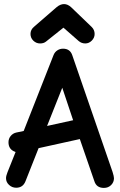

<svg xmlns="http://www.w3.org/2000/svg" viewBox="-20 -923 592 950"><path d="M178.2 -708Q159.2 -708 145 -721.7Q130.9 -735.4 130.9 -754.9Q130.9 -776.4 148.9 -791L259.8 -887.2Q278.3 -902.8 296.9 -902.8Q314.9 -902.8 332 -887.2L434.1 -789.1Q448.2 -774.9 448.2 -754.9Q448.2 -736.3 434.3 -722.2Q420.4 -708 401.9 -708Q383.3 -708 369.1 -720.2L293.9 -786.1L207 -716.8Q195.8 -708 178.2 -708ZM494.1 6.8Q457 6.8 446.8 -26.9L375 -234.9L170.9 -189.9L106 -25.9Q93.3 5.9 60.1 5.9Q39.6 5.9 24.7 -8.1Q9.8 -22 9.8 -41Q9.8 -52.7 17.1 -70.8L57.1 -170.9Q50.3 -173.3 47.9 -174.8Q22 -187.5 22 -219.2Q22 -236.8 32.7 -250Q43.5 -263.2 60.1 -267.1L97.2 -274.9L245.1 -650.9Q251 -665.5 263.7 -673.8Q276.4 -682.1 292 -682.1Q327.1 -682.1 337.9 -648.9L537.1 -71.8Q543.9 -50.3 543.9 -41Q543.9 -21.5 529.8 -7.3Q515.6 6.8 494.1 6.8ZM212.9 -299.8 341.8 -328.1 288.1 -488.8Z"/></svg>

Font: Comic Neue
Style: Bold
Weight: 700
Designer: Craig Rozynski
Foundry: Craig Rozynski
Version: Version 2.003;hotconv 1.0.109;makeotfexe 2.5.65596